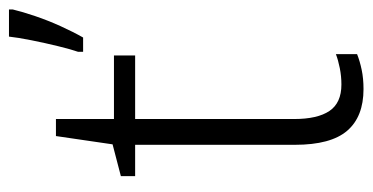

<svg xmlns="http://www.w3.org/2000/svg" viewBox="-216 -584 810 417"><g transform="rotate(-90 188.5 -375.0)"><path d="M214 -38Q232 -38 249.5 -41.5Q267 -45 280 -50V-4Q265 2 246 6Q227 10 204 10Q144 10 113.5 -25.5Q83 -61 83 -139V-486H15V-517L84 -535L102 -658H139V-532H277V-486H139V-141Q139 -90 156.5 -64Q174 -38 214 -38ZM377 -752Q372 -731 362.5 -703Q353 -675 340.5 -647.5Q328 -620 316 -599H285V-610Q290 -624 297 -652.5Q304 -681 310 -711Q316 -741 318 -760H377Z"/></g></svg>

Font: Noto Sans Sinhala SemiCondensed Light
Style: Regular
Weight: 300
Width: 4
Designer: Jelle Bosma - Monotype Design Team
Foundry: Monotype Imaging Inc.
Version: Version 2.006; ttfautohint (v1.8.4.7-5d5b)